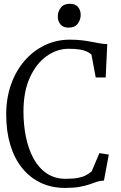

<svg xmlns="http://www.w3.org/2000/svg" viewBox="-20 -958 624 990"><path d="M316 11Q245.5 11 189.5 -15.8Q133.5 -42.5 93.8 -92Q54 -141.5 33 -211.2Q12 -281 12 -367.5Q12 -451.5 36.8 -522Q61.5 -592.5 106.5 -644.5Q151.5 -696.5 211.2 -725Q271 -753.5 340 -753.5Q375.5 -753.5 403.8 -750Q432 -746.5 454.5 -742Q477 -737.5 496.2 -734.2Q515.5 -731 533 -730.5L525 -558.5H473.5L451.5 -677Q442.5 -685 428.5 -691.8Q414.5 -698.5 392 -702.5Q369.5 -706.5 334 -706.5Q273.5 -706.5 220.2 -668.5Q167 -630.5 134 -558.2Q101 -486 101 -383.5Q101 -314 113.8 -251.5Q126.5 -189 153.2 -140.2Q180 -91.5 221.2 -63.8Q262.5 -36 319 -36Q359 -36 383.5 -41Q408 -46 423.8 -54.8Q439.5 -63.5 452.5 -74L492.5 -168.5L541 -161L516 -27Q496.5 -26.5 479.2 -20.5Q462 -14.5 441 -7.2Q420 0 390 5.5Q360 11 316 11ZM333 -815.5Q306 -815.5 292 -832Q278 -848.5 278 -873Q278 -898 293.2 -918.2Q308.5 -938.5 340 -938.5H341Q368 -938.5 382 -922.2Q396 -906 396 -881Q396 -856.5 380.8 -836Q365.5 -815.5 334 -815.5Z"/></svg>

Font: Merriweather 24pt SemiCondensed Light
Style: Regular
Weight: 300
Width: 4
Designer: Eben Sorkin
Foundry: Eben Sorkin
Version: Version 2.100